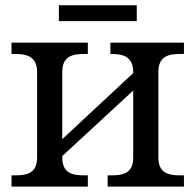

<svg xmlns="http://www.w3.org/2000/svg" viewBox="-20 -695 728 715"><path d="M665 -536.1H391.1V-494.1H394C438.5 -494.1 476.1 -484.4 476.1 -425.8V-422.9L211.9 -176.8V-426.8C211.9 -485.8 249.5 -494.1 293.9 -494.1H307.1V-536.1H22.9V-494.1H36.1C80.6 -494.1 118.2 -484.4 118.2 -425.8V-108.9C118.2 -50.3 81.5 -42 36.1 -42H22.9V0H307.1V-42H293.9C248.5 -42 211.9 -50.3 211.9 -108.9V-113.8L476.1 -357.9V-108.9C476.1 -50.3 439.5 -42 394 -42H380.9V0H665V-42H651.9C606.4 -42 569.8 -50.3 569.8 -108.9V-426.8C569.8 -485.8 607.4 -494.1 651.9 -494.1H665ZM199.2 -616.2H489.3V-675.3H199.2Z"/></svg>

Font: The Erased English
Style: Regular
Weight: 400
Designer: Monotype Design team + ligartures altered by 180 Amsterdam
Foundry: Monotype Imaging Inc.
Version: Version 1.030;Glyphs 3.1.2 (3151)